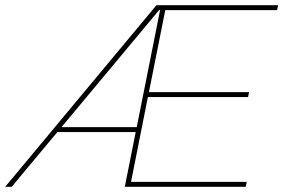

<svg xmlns="http://www.w3.org/2000/svg" viewBox="-63 -720 1092 740"><path d="M-43 0 540 -700H1009L1005 -681H574L511 -365H897L893 -346H507L442 -19H888L884 0H418L460 -211H158L-18 0ZM174 -230H464L554 -681H550Z"/></svg>

Font: Montserrat Thin
Style: Italic
Weight: 100
Italic angle: -11.3°
Designer: Julieta Ulanovsky
Foundry: Julieta Ulanovsky
Version: Version 9.000; ttfautohint (v1.8.4.7-5d5b)